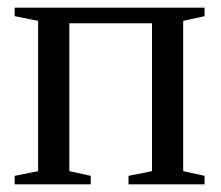

<svg xmlns="http://www.w3.org/2000/svg" viewBox="-20 -479 575 499"><path d="M79.1 -424.8 18.1 -437V-459H511.7V-437L456.1 -424.8V-34.2L511.7 -22V0H314V-22L375 -34.2V-418.5H160.2V-34.2L215.8 -22V0H18.1V-22L79.1 -34.2Z"/></svg>

Font: Times New Roman
Style: Regular
Weight: 400
Designer: Steve Matteson
Foundry: Ascender Corporation
Version: Version 2.00.3